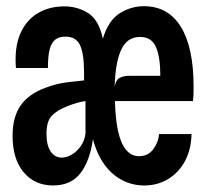

<svg xmlns="http://www.w3.org/2000/svg" viewBox="-20 -576 640 603"><path d="M146.5 6.5Q89.5 6.5 54.5 -34.8Q19.5 -76 19.5 -150Q19.5 -208 44.5 -244.5Q69.5 -281 124.5 -301Q158.5 -313.5 190.2 -317.5Q222 -321.5 244 -323.5V-347Q244 -407 231.5 -434Q219 -461 185 -461Q166.5 -461 154.2 -452Q142 -443 136.2 -421.8Q130.5 -400.5 130.5 -362.5H30Q25 -426 43.2 -469Q61.5 -512 97.8 -534Q134 -556 182 -556Q223.5 -556 257 -534.8Q290.5 -513.5 303 -454.5Q320.5 -512 355.8 -534.2Q391 -556.5 432 -556.5Q508 -556.5 548 -491.8Q588 -427 588 -303.5Q588 -286.5 587.5 -275.5Q587 -264.5 586 -258.5H341Q342.5 -201 351.2 -162.5Q360 -124 376.5 -104.8Q393 -85.5 416.5 -85.5Q445.5 -85.5 461.8 -108Q478 -130.5 479.5 -155H581.5Q580.5 -106.5 561 -70.2Q541.5 -34 508.2 -13.8Q475 6.5 432.5 6.5Q396.5 6.5 364.5 -9.8Q332.5 -26 308.5 -58.5Q284.5 -91 272 -139Q262 -69.5 232.2 -31.5Q202.5 6.5 146.5 6.5ZM173.5 -81Q189 -81 205 -90.2Q221 -99.5 233.2 -116.5Q245.5 -133.5 248.5 -156.5V-258.5Q238 -257.5 222.2 -253Q206.5 -248.5 191.5 -242.5Q158.5 -229.5 142.2 -212Q126 -194.5 126 -156Q126 -119.5 139.2 -100.2Q152.5 -81 173.5 -81ZM340 -302Q342.5 -322.5 354 -330.2Q365.5 -338 387 -338H483.5Q483.5 -398 469.5 -429Q455.5 -460 420 -460Q379 -460 360.5 -419.5Q342 -379 340 -302Z"/></svg>

Font: Spline Sans Mono Medium
Style: Regular
Weight: 500
Monospace: yes
Version: Version 1.004